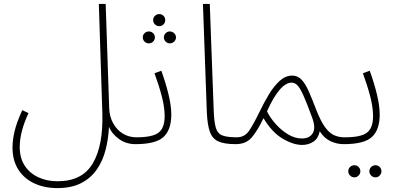

<svg xmlns="http://www.w3.org/2000/svg" viewBox="-20 -733 2042 983"><path d="M44 22Q44 -13 54 -58Q64 -103 94 -169L126 -154Q81 -58 81 20Q81 76 106.5 115Q132 154 176 174.5Q220 195 275 195Q401 195 455 103.5Q509 12 504 -154L486 -713H521L539 -181Q540 -137 559 -102.5Q578 -68 609 -49Q640 -30 678 -30Q696 -30 696 -13Q696 -6 690 -0.5Q684 5 673 5Q626 5 589 -21.5Q552 -48 538 -84Q535 -22 520.5 34.5Q506 91 475.5 135Q445 179 395.5 204.5Q346 230 273 230Q208 230 156 206Q104 182 74 135.5Q44 89 44 22Z M795 -599Q783 -599 773.5 -608Q764 -617 764 -630Q764 -643 773.5 -652Q783 -661 795 -661Q808 -661 817 -652Q826 -643 826 -630Q826 -617 817 -608Q808 -599 795 -599ZM742 -511Q729 -511 720 -520Q711 -529 711 -542Q711 -554 720 -563Q729 -572 742 -572Q755 -572 764 -563Q773 -554 773 -542Q773 -529 764 -520Q755 -511 742 -511ZM849 -511Q837 -511 828 -520Q819 -529 819 -542Q819 -554 828 -563Q837 -572 849 -572Q862 -572 871.5 -563Q881 -554 881 -542Q881 -529 871.5 -520Q862 -511 849 -511Z M673 5 678 -30Q761 -30 792 -54Q823 -78 823 -138Q823 -183 809 -237.5Q795 -292 771 -358L806 -371Q828 -310 842.5 -251Q857 -192 857 -146Q857 -69 817.5 -32Q778 5 673 5Z M1187 5Q1130 5 1099 -8.5Q1068 -22 1055 -57Q1042 -92 1039 -157L1019 -713H1054L1074 -172Q1076 -111 1084.5 -80.5Q1093 -50 1117.5 -40Q1142 -30 1192 -30Q1202 -30 1206 -25Q1210 -20 1210 -13Q1210 -6 1204 -0.5Q1198 5 1187 5Z M1187 5 1192 -30Q1233 -30 1256 -64.5Q1279 -99 1310 -163Q1332 -209 1357.5 -251Q1383 -293 1412.5 -319.5Q1442 -346 1476 -346Q1505 -346 1525 -324Q1545 -302 1562.5 -261.5Q1580 -221 1601 -166Q1623 -111 1644.5 -81.5Q1666 -52 1690 -41Q1714 -30 1744 -30Q1763 -30 1763 -13Q1763 -6 1758 -0.5Q1753 5 1740 5Q1703 5 1670.5 -11Q1638 -27 1617 -61Q1610 -25 1585 -8Q1560 9 1527 9Q1481 9 1426.5 -23.5Q1372 -56 1329 -128Q1299 -65 1269.5 -30Q1240 5 1187 5ZM1347 -163Q1363 -130 1391.5 -98Q1420 -66 1455 -45Q1490 -24 1526 -24Q1565 -24 1581.5 -51.5Q1598 -79 1577 -134Q1551 -205 1534 -243Q1517 -281 1503.5 -295.5Q1490 -310 1473 -310Q1443 -310 1411 -272.5Q1379 -235 1347 -163Z M1903 175Q1889 175 1880 165.5Q1871 156 1871 144Q1871 131 1880 122Q1889 113 1903 113Q1915 113 1924 122Q1933 131 1933 144Q1933 156 1924 165.5Q1915 175 1903 175ZM1795 175Q1781 175 1772 165.5Q1763 156 1763 144Q1763 131 1772 122Q1781 113 1795 113Q1807 113 1816 122Q1825 131 1825 144Q1825 156 1816 165.5Q1807 175 1795 175Z M1740 5 1745 -30Q1828 -30 1859 -54Q1890 -78 1890 -138Q1890 -183 1876 -237.5Q1862 -292 1838 -358L1873 -371Q1895 -310 1909.5 -251Q1924 -192 1924 -146Q1924 -69 1884.5 -32Q1845 5 1740 5Z"/></svg>

Font: Noto Sans Arabic SemCond ExtLt
Style: Regular
Weight: 200
Width: 4
Designer: Monotype Design Team, Nadine Chahine, Nizar Qandah and Khaled Hosny
Foundry: Monotype Imaging Inc.
Version: Version 2.012; ttfautohint (v1.8.4.7-5d5b)